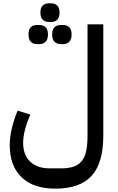

<svg xmlns="http://www.w3.org/2000/svg" viewBox="-20 -885 704 1145"><path d="M310 240Q179 240 108.5 172Q38 104 38 -20Q38 -65 50.5 -119Q63 -173 85 -225L161 -202Q142 -160 130 -115Q118 -70 118 -34Q118 39 160 79Q202 119 276 119H345Q388 119 418 109Q448 99 467 76Q486 53 494 15.5Q502 -22 502 -76V-740H596V-76Q596 87 526.5 163.5Q457 240 310 240ZM342 -622Q319 -622 305 -636Q291 -650 291 -679Q291 -709 305 -722.5Q319 -736 342 -736H356Q379 -736 393 -722.5Q407 -709 407 -679Q407 -650 393 -636Q379 -622 356 -622ZM200 -622Q177 -622 163.5 -636Q150 -650 150 -679Q150 -709 163.5 -722.5Q177 -736 200 -736H215Q238 -736 252 -722.5Q266 -709 266 -679Q266 -650 252 -636Q238 -622 215 -622ZM271 -754Q249 -754 235 -767.5Q221 -781 221 -810Q221 -839 235 -852Q249 -865 271 -865H286Q308 -865 321.5 -852Q335 -839 335 -810Q335 -781 321.5 -767.5Q308 -754 286 -754Z"/></svg>

Font: IBM Plex Arabic Medium
Style: Regular
Weight: 500
Designer: Mike Abbink, Paul van der Laan, Pieter van Rosmalen, Wael Morcos, Khajak Apelian
Foundry: Bold Monday
Version: Version 1.0